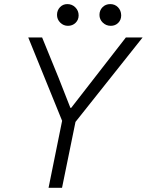

<svg xmlns="http://www.w3.org/2000/svg" viewBox="-20 -899 703 919"><path d="M277.3 -320.8 115.2 -719.7H181.6L260.7 -525.9L316.9 -382.8H320.8L582.5 -719.7H662.6L341.3 -315.4L276.9 0H212.4ZM456.1 -827.6Q456.1 -849.6 470.7 -864.5Q485.4 -879.4 507.8 -879.4Q529.8 -879.4 544.7 -864.3Q559.6 -849.1 560.1 -825.7Q560.1 -803.7 545.9 -789.6Q531.7 -775.4 510.3 -775.4Q487.8 -775.4 471.9 -790.8Q456.1 -806.2 456.1 -827.6ZM252.9 -827.6Q252.9 -849.6 267.1 -864.5Q281.2 -879.4 302.2 -879.4Q325.2 -879.4 340.8 -863.5Q356.4 -847.7 356.4 -825.2Q356.4 -804.2 341.8 -789.8Q327.1 -775.4 305.2 -775.4Q283.7 -775.4 268.3 -790.8Q252.9 -806.2 252.9 -827.6Z"/></svg>

Font: Reddit Sans Fudge Light Italic
Style: Regular
Weight: 300
Italic angle: -11.25°
Designer: Stephen Hutchings
Version: Version 1.013